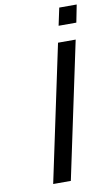

<svg xmlns="http://www.w3.org/2000/svg" viewBox="-96 -914 558 963"><g transform="rotate(-10 183.5 -433.0)"><path d="M94.2 0 241.2 -693.8H331.1L184.1 0ZM258.8 -776.9 277.8 -866.2H366.7L349.1 -776.9Z"/></g></svg>

Font: CMU Sans Serif
Style: Oblique
Weight: 500
Italic angle: -12°
Version: Version 0.7.0